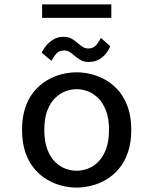

<svg xmlns="http://www.w3.org/2000/svg" viewBox="-20 -840 690 871"><path d="M327.5 11Q294.5 11 259.8 2.2Q225 -6.5 193 -25.5Q161 -44.5 135.2 -75.2Q109.5 -106 94.8 -149.5Q80 -193 80 -251Q80 -308.5 94.8 -352Q109.5 -395.5 135.2 -426Q161 -456.5 193 -475.5Q225 -494.5 259.8 -503.2Q294.5 -512 327.5 -512Q360.5 -512 395.2 -503.2Q430 -494.5 462.2 -475.5Q494.5 -456.5 520 -426Q545.5 -395.5 560.5 -352Q575.5 -308.5 575.5 -251Q575.5 -193 560.5 -149.5Q545.5 -106 520 -75.2Q494.5 -44.5 462.2 -25.5Q430 -6.5 395.2 2.2Q360.5 11 327.5 11ZM327.5 -65.5Q352.5 -65.5 378 -74.8Q403.5 -84 425.2 -105.5Q447 -127 460.8 -162.8Q474.5 -198.5 474.5 -251Q474.5 -303 460.8 -338.2Q447 -373.5 425.2 -395Q403.5 -416.5 378 -426Q352.5 -435.5 327.5 -435.5Q303 -435.5 277.2 -426Q251.5 -416.5 229.8 -395Q208 -373.5 194.5 -338.2Q181 -303 181 -251Q181 -198.5 194.5 -162.8Q208 -127 229.8 -105.5Q251.5 -84 277.2 -74.8Q303 -65.5 327.5 -65.5ZM382.5 -559Q359 -559 344 -568.5Q329 -578 316.5 -588.5Q306 -597.5 295.5 -604.2Q285 -611 271 -611Q246.5 -611 232.8 -593.5Q219 -576 213.5 -564L169.5 -600.5Q172.5 -610.5 185.2 -627.8Q198 -645 219 -659Q240 -673 268 -673Q290.5 -673 306 -663.8Q321.5 -654.5 334 -643.5Q345 -634 355.8 -627Q366.5 -620 380.5 -620Q404.5 -620 418.5 -638Q432.5 -656 437.5 -668L480 -630.5Q477 -620 465.5 -603.2Q454 -586.5 433.5 -572.8Q413 -559 382.5 -559ZM171 -759V-820H485V-759Z"/></svg>

Font: Trispace Thin
Style: Regular
Weight: 400
Version: Version 1.210